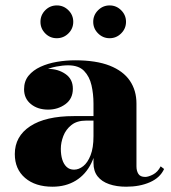

<svg xmlns="http://www.w3.org/2000/svg" viewBox="-20 -696 646 726"><path d="M457 10Q420.5 10 392.5 0.2Q364.5 -9.5 349 -29.2Q333.5 -49 333.5 -79.5V-304.5Q333.5 -340.5 326 -373.5Q318.5 -406.5 298 -427.8Q277.5 -449 237.5 -449Q217 -449 192.5 -444.2Q168 -439.5 146 -429Q124 -418.5 109.8 -401.2Q95.5 -384 95.5 -358.5H72Q72 -392.5 98.8 -414Q125.5 -435.5 162 -435.5Q199.5 -435.5 227.5 -416.2Q255.5 -397 255.5 -360.5Q255.5 -322.5 227.2 -302Q199 -281.5 162 -281.5Q122.5 -281.5 96.8 -302.5Q71 -323.5 71 -358.5Q71 -389 88 -409.8Q105 -430.5 133.2 -443.5Q161.5 -456.5 195.5 -462.2Q229.5 -468 264 -468Q343.5 -468 394.8 -447.8Q446 -427.5 471 -390.8Q496 -354 496 -304.5V-67Q496 -50 503.2 -38.5Q510.5 -27 529 -27Q541 -27 558.8 -36.2Q576.5 -45.5 587.5 -67L600.5 -57Q585.5 -24 547 -7Q508.5 10 457 10ZM178.5 10Q113.5 10 74.8 -23.2Q36 -56.5 36 -113.5Q36 -180.5 94.2 -218.8Q152.5 -257 259 -257H380V-240H306Q271 -240 250 -223.2Q229 -206.5 219.5 -181.8Q210 -157 210 -133.5Q210 -110 215.5 -92.5Q221 -75 232 -64.8Q243 -54.5 260 -54.5Q278 -54.5 294.8 -67.8Q311.5 -81 322.5 -109Q333.5 -137 333.5 -181H346.5Q346.5 -122.5 325.5 -79.5Q304.5 -36.5 266.8 -13.2Q229 10 178.5 10ZM394.5 -551.5Q369 -551.5 350.8 -569.8Q332.5 -588 332.5 -613.5Q332.5 -639 350.8 -657.2Q369 -675.5 394.5 -675.5Q420 -675.5 438.2 -657.2Q456.5 -639 456.5 -613.5Q456.5 -588 438.2 -569.8Q420 -551.5 394.5 -551.5ZM194.5 -551.5Q169 -551.5 151 -569.8Q133 -588 133 -613.5Q133 -639 151 -657.2Q169 -675.5 195 -675.5Q220.5 -675.5 238.8 -657.2Q257 -639 257 -613.5Q257 -588 238.8 -569.8Q220.5 -551.5 194.5 -551.5Z"/></svg>

Font: Bodoni Moda 11pt ExtraBold
Style: Regular
Weight: 800
Designer: Owen Earl
Foundry: indestructible type
Version: Version 2.004